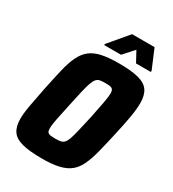

<svg xmlns="http://www.w3.org/2000/svg" viewBox="-210 -995 1006 1117"><g transform="rotate(30 292.5 -436.5)"><path d="M249 8Q165 8 116 -5Q67 -18 46.5 -48.5Q26 -79 26 -130Q26 -169 36 -223Q46 -277 60 -348Q77 -430 91 -489.5Q105 -549 124 -589Q143 -629 172.5 -652.5Q202 -676 248 -686Q294 -696 362 -696Q447 -696 495.5 -683Q544 -670 564.5 -639.5Q585 -609 585 -557Q585 -518 576 -464.5Q567 -411 551 -340Q533 -259 518 -199.5Q503 -140 484.5 -100Q466 -60 437 -36.5Q408 -13 363 -2.5Q318 8 249 8ZM260 -131Q280 -131 294 -133.5Q308 -136 318 -146Q328 -156 336 -178.5Q344 -201 353.5 -241.5Q363 -282 377 -344Q392 -416 399.5 -457.5Q407 -499 407 -519Q407 -537 401 -545Q395 -553 382.5 -555Q370 -557 350 -557Q330 -557 316 -554.5Q302 -552 292.5 -542Q283 -532 274.5 -509.5Q266 -487 256.5 -446.5Q247 -406 234 -344Q224 -295 216.5 -261Q209 -227 205.5 -204Q202 -181 202 -167Q202 -150 208 -142.5Q214 -135 227 -133Q240 -131 260 -131ZM234 -745 235 -753 343 -881H494L548 -753L547 -745H448L410 -815L347 -745Z"/></g></svg>

Font: Saira SemiCondensed ExtraBold
Style: Italic
Weight: 800
Width: 4
Italic angle: -12°
Designer: Hector Gatti with collaboration of the Omnibus-Type team
Foundry: Omnibus-Type
Version: Version 1.101